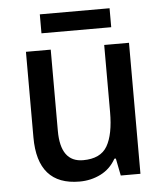

<svg xmlns="http://www.w3.org/2000/svg" viewBox="-51 -732 673 787"><g transform="rotate(-5 285.5 -338.5)"><path d="M496 -539V0H415L401 -71H395Q372 -30 332 -10Q292 10 245 10Q72 10 72 -187V-539H174V-205Q174 -76 267 -76Q339 -76 366.5 -123.5Q394 -171 394 -263V-539ZM429 -687V-609H142V-687Z"/></g></svg>

Font: Noto Sans Sinhala UI SemiCondensed Medium
Style: Regular
Weight: 500
Width: 4
Designer: Jelle Bosma - Monotype Design Team
Foundry: Monotype Imaging Inc.
Version: Version 2.006; ttfautohint (v1.8.4.7-5d5b)